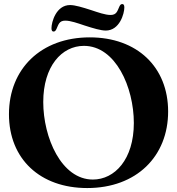

<svg xmlns="http://www.w3.org/2000/svg" viewBox="-20 -928 887 962"><path d="M416.9 14.2C664.1 14.2 822.4 -144.9 822.4 -369.3C822.4 -592.3 666.9 -740.8 429.7 -740.8C185.4 -740.8 24.9 -583.1 24.9 -355.8C24.9 -131.4 181.1 14.2 416.9 14.2ZM196.7 -416.9C196.7 -595.9 289.1 -698.2 400.6 -698.2C559.7 -698.2 650.6 -490.1 650.6 -311.8C650.6 -129.3 554.7 -28.4 445.3 -28.4C287.6 -28.4 196.7 -238.6 196.7 -416.9ZM237.9 -786.9C237.9 -774.9 241.5 -769.9 248.6 -769.9C256.4 -769.9 259.9 -776.3 263.5 -784.1C272.7 -804 276.3 -824.6 306.8 -824.6C333.8 -824.6 369 -811.8 403.4 -800.4C447.4 -786.2 485.1 -774.9 509.9 -774.9C579.5 -774.9 603 -860.1 603 -890.6C603 -902.7 599.4 -907.7 592.3 -907.7C584.5 -907.7 581 -901.3 577.4 -893.5C568.2 -873.6 564.6 -853 534.1 -853C507.1 -853 471.9 -865.8 437.5 -877.1C393.5 -891.3 355.8 -902.7 331 -902.7C261.4 -902.7 237.9 -817.5 237.9 -786.9Z"/></svg>

Font: Margiela Serif
Style: Bold
Weight: 700
Designer: Andreas Faust, Stefan Endress
Version: Version 1.002;FEAKit 1.0